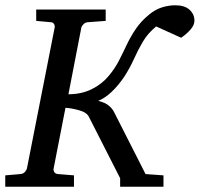

<svg xmlns="http://www.w3.org/2000/svg" viewBox="-35 -707 756 727"><path d="M701.2 -628.9Q701.2 -611.8 686.3 -595Q671.4 -578.1 650.9 -564L556.2 -606.9Q524.4 -580.6 505.9 -549.1Q487.3 -517.6 472.2 -483.6Q457 -449.7 435.1 -416Q413.1 -383.3 387.9 -359.4Q362.8 -335.4 336.9 -325.2Q363.3 -318.4 377 -307.1Q390.6 -295.9 397.9 -280.8L516.1 -47.9L584 -43V0H419.9V-32.2L301.8 -264.2Q293.9 -281.2 265.1 -289.3Q236.3 -297.4 212.9 -298.8L168 -68.8Q166.5 -62.5 170.4 -55.7Q174.3 -48.8 185.1 -47.9L245.1 -43V0H-15.1V-43L42 -47.9Q52.7 -48.8 59.1 -55.7Q65.4 -62.5 66.9 -68.8L171.9 -602.1Q173.3 -608.9 169.9 -615.7Q166.5 -622.6 155.8 -623L102.1 -627.9V-670.9H365.2V-627.9L298.8 -623Q288.6 -622.6 281.5 -615.7Q274.4 -608.9 272.9 -602.1L224.1 -350.1Q272.9 -350.1 311.8 -369.1Q350.6 -388.2 376 -418.9Q399.4 -446.3 414.8 -476.3Q430.2 -506.3 444.6 -536.9Q459 -567.4 478.8 -596.9Q498.5 -626.5 530.8 -652.8Q552.7 -670.9 578.1 -679Q603.5 -687 628.9 -687Q664.1 -687 682.6 -670.2Q701.2 -653.3 701.2 -628.9Z"/></svg>

Font: Charis
Style: Italic
Weight: 400
Italic angle: -11°
Designer: Walt Agee, Miriam Martin, Annie Olsen, Victor Gaultney, Lorna Priest, Alan Ward, Bob Hallissy, Martin Hosken, Sharon Cor
Foundry: SIL Global
Version: Version 7.000